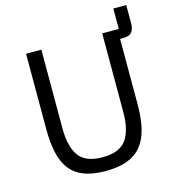

<svg xmlns="http://www.w3.org/2000/svg" viewBox="-119 -908 917 1018"><g transform="rotate(-15 339.0 -399.0)"><path d="M172 -698V-266Q172 -166 209 -114.5Q246 -63 339 -63Q432 -63 469 -114.5Q506 -166 506 -266V-698H597V-810H668V-708Q668 -682 655.5 -663.5Q643 -645 605 -645H590V-286Q590 -210 576.5 -154Q563 -98 533 -61Q503 -24 454.5 -6Q406 12 336 12Q266 12 218.5 -6Q171 -24 142 -61Q113 -98 100.5 -154Q88 -210 88 -286V-698Z"/></g></svg>

Font: Aneliza
Style: Regular
Weight: 400
Designer: Mike Abbink, Paul van der Laan, Pieter van Rosmalen
Foundry: Bold Monday
Version: Version 3.001;September 8, 2019;FontCreator 11.5.0.2425 64-b